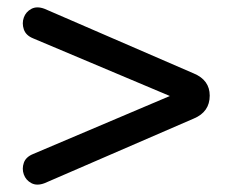

<svg xmlns="http://www.w3.org/2000/svg" viewBox="-20 -547 640 520"><path d="M101 -51Q80 -43 65 -51Q50 -59 44.5 -74.5Q39 -90 44.5 -106Q50 -122 70 -130L440 -287L70 -443Q50 -451 44.5 -467.5Q39 -484 44.5 -499.5Q50 -515 65 -523Q80 -531 101 -523L505 -348Q548 -330 548 -288Q548 -244 505 -226Z"/></svg>

Font: Chiron GoRound TC M
Style: Regular
Weight: 500
Designer: Ryoko NISHIZUKA 西塚涼子 (kana, bopomofo & ideographs); Paul D. Hunt (Latin, Greek & Cyrillic); Sandoll Communications 산돌커뮤니
Foundry: Adobe
Version: Version 1.000;hotconv 1.1.1;makeotfexe 2.6.0